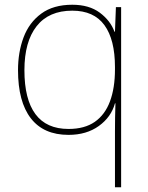

<svg xmlns="http://www.w3.org/2000/svg" viewBox="-20 -558 623 810"><path d="M465 -3Q465 -27 465.5 -62Q466 -97 467 -122H465Q449 -64 397 -26.5Q345 11 269 11Q164 11 110 -59Q56 -129 56 -262Q56 -338 79.5 -400.5Q103 -463 154 -500.5Q205 -538 285 -538Q356 -538 401 -504.5Q446 -471 463 -424H465L469 -528H491V232H465ZM269 -14Q337 -14 380 -44Q423 -74 444 -130.5Q465 -187 465 -265V-275Q465 -391 420.5 -452Q376 -513 285 -513Q186 -513 134.5 -447.5Q83 -382 83 -262Q83 -139 129.5 -76.5Q176 -14 269 -14Z"/></svg>

Font: Noto Sans Hebrew Thin Thin
Style: Regular
Weight: 250
Version: Version 3.001